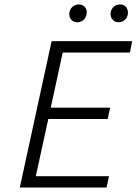

<svg xmlns="http://www.w3.org/2000/svg" viewBox="-20 -843 614 863"><path d="M262 -607 208 -359H475L464 -308H197L141 -51H470L459 0H69L212 -658H574L564 -607ZM292 -788Q295 -803 306.5 -813Q318 -823 334 -823Q350 -823 360 -813Q370 -803 370 -788Q370 -769 358 -756Q346 -743 328 -743Q309 -743 299 -756Q289 -769 292 -788ZM477 -780Q477 -798 489 -810.5Q501 -823 520 -823Q536 -823 545.5 -812.5Q555 -802 555 -786Q555 -768 543 -755.5Q531 -743 513 -743Q497 -743 487 -753.5Q477 -764 477 -780Z"/></svg>

Font: Ysabeau Semilight
Style: Italic
Weight: 300
Italic angle: -12°
Designer: Christian Thalmann (Catharsis Fonts)
Version: Version 0.003